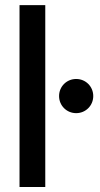

<svg xmlns="http://www.w3.org/2000/svg" viewBox="-20 -748 398 768"><path d="M161.1 0V-727.5H58.1V0ZM284.7 -295.4C322.8 -295.4 353 -325.7 353 -363.8C353 -401.9 322.8 -432.1 284.7 -432.1C246.6 -432.1 216.3 -401.9 216.3 -363.8C216.3 -325.7 246.6 -295.4 284.7 -295.4Z"/></svg>

Font: Inteeer Medium
Style: Regular
Weight: 500
Designer: Rasmus Andersson
Foundry: rsms
Version: Version 4.001;Glyphs 3.4 (3402)